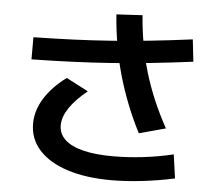

<svg xmlns="http://www.w3.org/2000/svg" viewBox="-57 -866 1114 979"><g transform="rotate(5 500.0 -376.0)"><path d="M547.7 50.3Q418 50.3 323 19.7Q228 -11 176.7 -67.7Q125.3 -124.3 125.3 -203.3Q125.3 -269.7 164.7 -332.7Q204 -395.7 276.4 -449.3L389 -390.7Q328.6 -342 297.6 -295.5Q266.6 -249 266.6 -206.3Q266.6 -163.3 298.6 -133.1Q330.6 -103 392.8 -87.5Q455 -72 545 -72Q618.3 -72 697.7 -81.1Q777 -90.3 853.7 -108.6L870.7 13Q788 31 704.7 40.6Q621.3 50.3 547.7 50.3ZM666.7 -200.3Q631 -269.3 602.9 -340.7Q574.7 -412 553.5 -486.3Q532.4 -560.7 519.2 -637.7Q506 -714.7 500 -794.3L633.3 -801.7Q639 -725.3 651.8 -653.5Q664.6 -581.7 685.3 -512.3Q706 -443 735 -374.8Q764 -306.7 802.3 -237ZM88.7 -641.3Q197.7 -643.3 295.2 -647.3Q392.7 -651.3 488.2 -658.3Q583.7 -665.3 684.5 -675.8Q785.3 -686.3 899.3 -701.3L912 -588Q796.3 -573 694.2 -562.5Q592 -552 495.2 -545Q398.3 -538 298.7 -534Q199 -530 88.7 -528Z"/></g></svg>

Font: M PLUS 2 Thin
Style: Regular
Weight: 100
Designer: Coji Morishita
Foundry: UNDERFOREST DESIGN
Version: Version 1.001